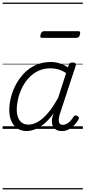

<svg xmlns="http://www.w3.org/2000/svg" viewBox="-20 -1000 663 1490"><path d="M187 17Q145 17 115 -3Q85 -23 68.5 -59.5Q52 -96 52 -146Q52 -191 64.5 -242.5Q77 -294 103 -343Q129 -392 167.5 -432Q206 -472 258 -495.5Q310 -519 376 -519Q409 -519 444 -508Q479 -497 507 -477L513 -495Q517 -507 523.5 -511Q530 -515 543 -515Q562 -515 566.5 -507.5Q571 -500 567 -488L443 -111Q436 -86 436 -68Q436 -50 444 -40.5Q452 -31 467 -31Q484 -31 499.5 -40Q515 -49 528 -63.5Q541 -78 550 -93Q555 -100 562.5 -103.5Q570 -107 580 -100Q592 -94 592.5 -86Q593 -78 588 -71Q577 -51 558.5 -31Q540 -11 515.5 3Q491 17 460 17Q438 17 422 10Q406 3 396.5 -10Q387 -23 384 -41Q381 -59 384 -81Q387 -91 389.5 -100.5Q392 -110 395 -119Q357 -67 319.5 -37Q282 -7 248 5Q214 17 187 17ZM110 -150Q110 -115 120 -88.5Q130 -62 150 -47.5Q170 -33 202 -33Q237 -33 275.5 -55.5Q314 -78 353.5 -124.5Q393 -171 432 -243L493 -433Q458 -455 429 -462.5Q400 -470 372 -470Q318 -470 275.5 -449Q233 -428 202 -394Q171 -360 150.5 -317.5Q130 -275 120 -231.5Q110 -188 110 -150ZM309 -706Q296 -706 293.5 -712.5Q291 -719 295 -731Q298 -744 304.5 -751Q311 -758 322 -758H587Q599 -758 601.5 -751Q604 -744 600 -731Q597 -718 590.5 -712Q584 -706 572 -706ZM0 460H623V470H0ZM0 -20H623V0H0ZM0 -505H623V-500H0ZM0 -980H623V-970H0Z"/></svg>

Font: Playwrite NO Guides
Style: Regular
Weight: 400
Designer: Veronika Burian, José Scaglione
Foundry: TypeTogether
Version: Version 1.003